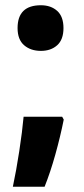

<svg xmlns="http://www.w3.org/2000/svg" viewBox="-20 -577 320 732"><path d="M47 -470Q47 -426 72 -404.5Q97 -383 136 -383Q174 -383 198 -404.5Q222 -426 222 -470Q222 -514 198 -535.5Q174 -557 136 -557Q47 -557 47 -470ZM217 -132H70Q65 -76 53.5 -1Q42 74 29 135H150Q172 80 191 12Q210 -56 223 -121Z"/></svg>

Font: Noto Sans Display SemiCondensed Extra
Style: Regular
Weight: 800
Width: 4
Designer: Monotype Design Team
Foundry: Monotype Imaging Inc.
Version: Version 1.900